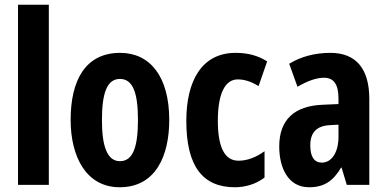

<svg xmlns="http://www.w3.org/2000/svg" viewBox="-20 -780 1633 810"><path d="M186 0V-760H56V0Z M694 -274C694 -457 613 -557 487 -557C340 -557 278 -441 278 -274C278 -120 343 10 485 10C637 10 694 -123 694 -274ZM410 -273C410 -391 433 -447 486 -447C540 -447 562 -390 562 -274C562 -158 540 -100 486 -100C434 -100 410 -159 410 -273Z M971 10C1016 10 1061 -4 1096 -31V-142C1060 -116 1023 -102 986 -102C928 -102 899 -158 899 -271C899 -384 929 -445 983 -445C1013 -445 1041 -435 1071 -417L1107 -521C1069 -545 1027 -557 974 -557C830 -557 766 -437 766 -270C766 -80 834 10 971 10Z M1374 -557C1308 -557 1249 -541 1200 -511L1235 -414C1280 -440 1316 -452 1347 -452C1389 -452 1408 -423 1408 -364V-341L1340 -338C1222 -333 1158 -275 1158 -162C1158 -74 1194 10 1284 10C1348 10 1386 -17 1419 -73H1421L1443 0H1538V-363C1538 -491 1481 -557 1374 -557ZM1371 -252 1408 -254V-203C1408 -137 1379 -94 1338 -94C1306 -94 1289 -118 1289 -167C1289 -221 1316 -249 1371 -252Z"/></svg>

Font: Noto Sans Georgian ExtraCondensed Bold
Style: Regular
Weight: 700
Width: 2
Designer: Monotype Design Team, Akaki Razmadze
Foundry: Google LLC
Version: Version 2.005